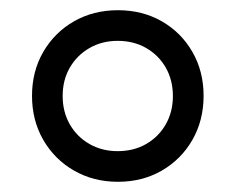

<svg xmlns="http://www.w3.org/2000/svg" viewBox="-20 -760 461 376"><path d="M211 -404Q163 -404 124.8 -426Q86.7 -448 64.7 -486.1Q42.7 -524.3 42.7 -572.3Q42.7 -620.3 64.7 -658.3Q86.7 -696.3 124.8 -718.2Q163 -740 211 -740Q259 -740 297 -718.2Q335 -696.3 356.8 -658.3Q378.7 -620.3 378.7 -572.3Q378.7 -524.3 356.8 -486.1Q335 -448 297 -426Q259 -404 211 -404ZM210.4 -464Q241.9 -464 266.2 -478Q290.6 -492 304.6 -516.5Q318.6 -541 318.6 -571.7Q318.6 -603.2 304.6 -627.6Q290.6 -652 266.2 -666Q241.9 -680 210.4 -680Q179.7 -680 155.2 -665.9Q130.7 -651.8 116.7 -627.5Q102.7 -603.3 102.7 -572Q102.7 -541 116.7 -516.5Q130.7 -492 155.2 -478Q179.7 -464 210.4 -464Z"/></svg>

Font: M PLUS 2 Thin
Style: Regular
Weight: 100
Designer: Coji Morishita
Foundry: UNDERFOREST DESIGN
Version: Version 1.001